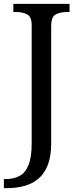

<svg xmlns="http://www.w3.org/2000/svg" viewBox="-31 -734 408 994"><path d="M-11 240V193H-2Q41 193 71 176.5Q101 160 117 119.5Q133 79 133 9V-604Q133 -648 108.5 -660Q84 -672 51 -672H38V-714H329V-672H316Q282 -672 258 -659.5Q234 -647 234 -600V8Q234 75 216.5 120Q199 165 168 191Q137 217 95.5 228.5Q54 240 6 240Z"/></svg>

Font: Noto Serif Vithkuqi
Style: Regular
Weight: 400
Version: Version 1.005